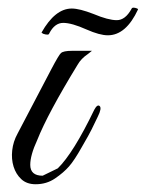

<svg xmlns="http://www.w3.org/2000/svg" viewBox="-20 -475 376 495"><path d="M112 -296Q132 -334 137 -338Q143 -344 166 -344H217L207 -336Q189 -324 180 -308Q103 -182 76 -114Q58 -75 58 -50Q58 -22 90 -22L129 -41Q169 -80 223 -192Q231 -207 237 -201.5Q243 -196 232 -174L216 -141Q213 -135 207 -124Q201 -113 191 -96Q172 -62 158 -46Q144 -30 122 -15Q100 0 72 0Q49 0 35 -13Q21 -26 15 -45.5Q9 -65 11.5 -87.5Q14 -110 25 -130ZM258 -384Q237 -384 203 -399Q165 -416 143 -416Q121 -416 107 -389Q106 -383 91 -388L87 -391Q122 -453 165 -453Q185 -453 221 -439Q259 -423 281 -423Q303 -423 319 -452Q321 -458 334 -453L336 -451Q305 -384 258 -384Z"/></svg>

Font: #9Slide05 Great Vibes
Style: Regular
Weight: 400
Designer: Robert E. Leuschke
Foundry: Robert E. Leuschke
Version: Version 1.001